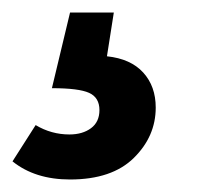

<svg xmlns="http://www.w3.org/2000/svg" viewBox="-58 -36 356 307"><path d="M113 54Q151 58 171 80Q191 102 191 136Q191 182 156 216.5Q121 251 54 251Q-2 251 -38 222L-1 164Q24 179 53 179Q74 179 87.5 169Q101 159 101 140Q101 120 84.5 112.5Q68 105 25 105L54 -16H124Z"/></svg>

Font: Fira Sans Condensed Medium
Style: Italic
Weight: 500
Width: 3
Italic angle: -8°
Designer: bBox Type GmbH & Carrois Corporate GbR & Edenspiekermann AG
Foundry: bBox Type GmbH & Carrois Corporate GbR & Edenspiekermann AG
Version: Version 4.301